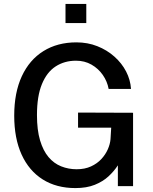

<svg xmlns="http://www.w3.org/2000/svg" viewBox="-20 -949 780 979"><path d="M364.5 10Q268 10 198 -34Q128 -78 90.2 -160.8Q52.5 -243.5 52.5 -359.5Q52.5 -476.5 91.2 -560.2Q130 -644 201.5 -688.5Q273 -733 369.5 -733Q427 -733 476.2 -713.5Q525.5 -694 563.2 -660.5Q601 -627 623 -584.5Q645 -542 648 -495.5H534Q527 -534 504.2 -566.8Q481.5 -599.5 446.5 -619.5Q411.5 -639.5 367.5 -639.5Q309 -639.5 264 -610.5Q219 -581.5 193.8 -520.2Q168.5 -459 168.5 -362Q168.5 -286.5 184.2 -233.5Q200 -180.5 227.5 -148Q255 -115.5 292 -100.8Q329 -86 371 -86Q412.5 -86 444 -100.5Q475.5 -115 496.8 -138Q518 -161 529.8 -187.8Q541.5 -214.5 543.5 -239.5L547 -298H378V-375L658.5 -374V0H581V-106Q562 -76.5 533.5 -50Q505 -23.5 463.5 -6.8Q422 10 364.5 10ZM314 -831.5V-929H420V-831.5Z"/></svg>

Font: Public Sans Thin Medium
Style: Regular
Weight: 500
Version: Version 2.001